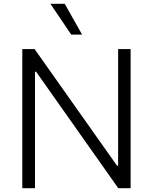

<svg xmlns="http://www.w3.org/2000/svg" viewBox="-20 -984 800 1004"><path d="M663 -727.3V0H598.4L168.7 -609H163V0H96.6V-727.3H160.9L592 -117.5H597.7V-727.3ZM352.6 -802.9 243.6 -964.1H318.5L409.4 -802.9Z"/></svg>

Font: Inter Light BETA
Style: Regular
Weight: 300
Designer: Rasmus Andersson
Foundry: rsms
Version: Version 3.011;git-f93a4a705